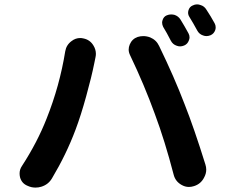

<svg xmlns="http://www.w3.org/2000/svg" viewBox="-20 -851 1040 875"><path d="M723.6 -728.5Q718.8 -738.3 718.8 -748Q718.8 -752.9 720.7 -758.8Q725.6 -775.4 740.2 -781.2Q750 -785.2 759.8 -785.2Q767.6 -785.2 775.4 -783.2Q793 -777.3 802.7 -761.7Q820.3 -733.4 838.9 -699.2Q843.8 -690.4 843.8 -680.7Q843.8 -673.8 840.8 -667Q835 -650.4 819.3 -643.6Q809.6 -639.6 800.8 -639.6Q793 -639.6 785.2 -642.6Q767.6 -648.4 758.8 -665Q739.3 -703.1 723.6 -728.5ZM842.8 -774.4Q834 -788.1 838.9 -804.2Q843.8 -820.3 858.4 -826.2Q868.2 -831.1 877.9 -831.1Q885.7 -831.1 893.6 -828.1Q911.1 -823.2 920.9 -806.6Q940.4 -777.3 958 -745.1Q962.9 -736.3 962.9 -726.6Q962.9 -719.7 960.9 -713.9Q955.1 -697.3 939.5 -690.4Q929.7 -686.5 920.9 -686.5Q913.1 -686.5 905.3 -689.5Q887.7 -695.3 878.9 -711.9Q860.4 -746.1 842.8 -774.4ZM192.4 -310.5Q252 -460 277.3 -617.2Q282.2 -646.5 306.6 -664.1Q324.2 -677.7 345.7 -677.7Q352.5 -677.7 360.4 -675.8Q389.6 -669.9 405.3 -644.5Q417 -626 417 -605.5Q417 -597.7 415 -588.9Q411.1 -572.3 409.2 -560.5Q397.5 -502 373 -413.1Q348.6 -324.2 324.2 -259.8Q282.2 -147.5 216.8 -38.1Q200.2 -9.8 168 0Q155.3 3.9 141.6 3.9Q123 3.9 106.4 -3.9Q79.1 -14.6 71.3 -43Q69.3 -51.8 69.3 -60.5Q69.3 -79.1 80.1 -94.7Q150.4 -203.1 192.4 -310.5ZM685.5 -332Q637.7 -463.9 573.2 -598.6Q566.4 -612.3 566.4 -625Q566.4 -636.7 571.3 -648.4Q582 -673.8 607.4 -682.6Q620.1 -686.5 632.8 -686.5Q648.4 -686.5 664.1 -680.7Q692.4 -668.9 705.1 -641.6Q774.4 -499 821.3 -376Q864.3 -267.6 916 -101.6Q919.9 -89.8 919.9 -78.1Q919.9 -59.6 910.2 -42Q895.5 -12.7 864.3 -2.9Q852.5 1 840.8 1Q823.2 1 806.6 -8.8Q779.3 -24.4 771.5 -54.7Q731.4 -209 685.5 -332Z"/></svg>

Font: Gen Jyuu GothicX Bold
Style: Bold
Weight: 700
Designer: Ryoko NISHIZUKA (kana &amp; ideographs); Paul D. Hunt (Latin, Greek &amp; Cyrillic); Wenlong ZHANG (bopomofo); Sandoll C
Version: Version 1.058.20140828